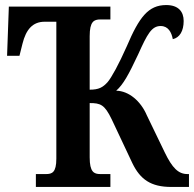

<svg xmlns="http://www.w3.org/2000/svg" viewBox="-20 -740 768 760"><path d="M122 0H417V-51H377C352 -51 335 -59 335 -117V-332C378 -332 394 -326 422 -268L504 -94C535 -30 577 0 658 0H728V-51H722C686 -51 662 -75 632 -137L561 -284C537 -340 490 -380 440 -381C468 -406 488 -442 527 -525C563 -605 580 -637 616 -637C646 -637 659 -612 664 -585C691 -591 707 -617 707 -657C707 -694 686 -720 638 -720C567 -720 531 -672 482 -557C450 -485 422 -434 406 -415C387 -394 371 -385 335 -385V-597C335 -655 352 -663 377 -663H417V-714H15L8 -519H57L69 -567C83 -623 109 -654 157 -654H203V-112C203 -57 186 -51 162 -51H122Z"/></svg>

Font: Noto Serif Condensed
Style: Bold
Weight: 700
Width: 3
Designer: Monotype Design Team
Foundry: Monotype Imaging Inc.
Version: Version 2.015